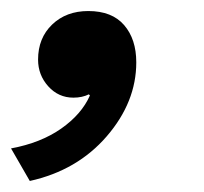

<svg xmlns="http://www.w3.org/2000/svg" viewBox="-50 -173 370 348"><path d="M110 -153Q153 -153 175 -127.5Q197 -102 197 -60Q197 12 143.5 74Q90 136 4 155L-30 96Q24 86 61 60Q98 34 113 0L111 -2Q99 4 83 4Q56 4 37.5 -16.5Q19 -37 19 -65Q19 -104 44.5 -128.5Q70 -153 110 -153Z"/></svg>

Font: Elaine Sans SemiBold
Style: Italic
Weight: 600
Italic angle: -13°
Designer: Wei Huang
Foundry: Wei Huang
Version: Version 2.001;December 24, 2019;FontCreator 12.0.0.2547 64-b